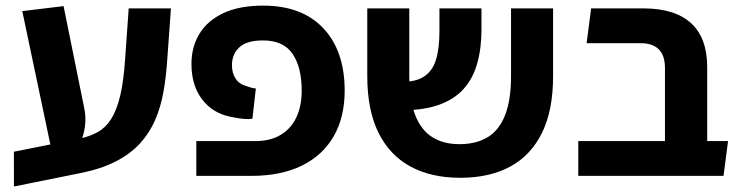

<svg xmlns="http://www.w3.org/2000/svg" viewBox="-20 -633 2664 691"><path d="M30.2 38.2 30 -87 268.8 -134.5Q304.5 -142.5 332.4 -158Q360.2 -173.5 380.1 -204.8Q400 -236 412.6 -288.6Q425.2 -341.2 430.5 -423.5L443.2 -602.8H595.2L582 -419.2Q578 -358 568.4 -303.2Q558.8 -248.5 538.5 -201.5Q518.2 -154.5 483.9 -116.9Q449.5 -79.2 396.9 -52.1Q344.2 -25 269.2 -10ZM173 -57 60.2 -593 208.8 -611 283.2 -243.8Q290 -212.2 285.8 -178.6Q281.5 -145 267.1 -113.5Q252.8 -82 229.8 -57Z M686.5 0V-125.2H899Q952.5 -125.2 989.8 -147.4Q1027 -169.5 1046.4 -210.2Q1065.8 -251 1065.8 -306.8Q1065.8 -391 1032.9 -439.2Q1000 -487.5 926.8 -487.5Q868 -487.5 841.4 -462.6Q814.8 -437.8 814.8 -398.2Q814.8 -370 828.1 -349.8Q841.5 -329.5 868 -322.8Q876.8 -319.5 885.6 -317.1Q894.5 -314.8 900.8 -314.8L888.5 -205.8Q875.2 -203.5 857 -205.1Q838.8 -206.8 811.8 -212.2Q745.5 -225 707.2 -275.6Q669 -326.2 669 -402.8Q669 -464.2 697.9 -511.6Q726.8 -559 784.2 -585.9Q841.8 -612.8 926.8 -612.8Q1067 -612.8 1143.8 -531.1Q1220.5 -449.5 1220.5 -306.8Q1220.5 -211.5 1181 -142.6Q1141.5 -73.8 1066.4 -36.9Q991.2 0 884 0Z M1635.8 6.8Q1531.5 6.8 1456.9 -33.9Q1382.2 -74.5 1342 -155.6Q1301.8 -236.8 1301.8 -359.5V-602.8H1453V-361Q1453 -274.2 1474 -219.8Q1495 -165.2 1535.2 -139.8Q1575.5 -114.2 1632.8 -114.2H1637.2Q1696 -115 1736.5 -140.1Q1777 -165.2 1798.1 -219.4Q1819.2 -273.5 1819.2 -359.5V-602.8H1970.5V-358.8Q1970.5 -236 1930.8 -155.2Q1891 -74.5 1817.6 -34.2Q1744.2 6 1641 6.8ZM1410.2 -236.8 1401.8 -338.5Q1466.8 -334.8 1501 -354.5Q1535.2 -374.2 1548.4 -415.9Q1561.5 -457.5 1561.5 -518.8V-602.8H1712.8V-526.2Q1712.8 -458.8 1697.2 -404Q1681.8 -349.2 1647 -311.2Q1612.2 -273.2 1554 -253.8Q1495.8 -234.2 1410.2 -236.8Z M2373.2 0V-388.2Q2373.2 -433 2351.1 -455.2Q2329 -477.5 2287.5 -477.5H2091.2L2107.5 -602.8H2295.5Q2409.2 -602.8 2467.2 -549.5Q2525.2 -496.2 2525.2 -391.2V-114.5Q2517.8 -85.2 2498.4 -56Q2479 -26.8 2459 0ZM2061.2 0V-125.2H2600.2L2584 0Z"/></svg>

Font: Noto Sans Hebrew Light
Style: Regular
Weight: 100
Version: Version 3.000